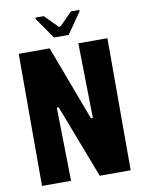

<svg xmlns="http://www.w3.org/2000/svg" viewBox="-95 -936 750 1002"><g transform="rotate(-10 280.5 -435.5)"><path d="M361 -700H515V0H351L202 -389H192L199 0H45V-700H209L358 -303H368ZM241 -752 164 -863V-871H208L275 -803H285L352 -871H396V-863L319 -752Z"/></g></svg>

Font: Phudu
Style: Bold
Weight: 700
Version: Version 1.005;gftools[0.9.23]